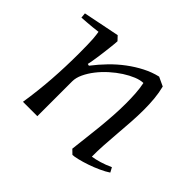

<svg xmlns="http://www.w3.org/2000/svg" viewBox="-111 -582 737 737"><g transform="rotate(45 257.0 -214.0)"><path d="M504.4 -44.9Q489.3 -34.7 467.3 -24.7Q445.3 -14.6 423.1 -7.1Q400.9 0.5 381.8 5.1Q362.8 9.8 353.5 9.8L336.4 -6.8Q339.8 -38.6 344 -72.5Q348.1 -106.4 351.6 -140.6Q355 -174.8 357.2 -208.7Q359.4 -242.7 359.4 -274.9Q359.4 -302.7 357.7 -328.6Q356 -354.5 351.1 -377.9Q335 -377.9 314 -369.4Q293 -360.8 271 -346.7Q249 -332.5 227.8 -313.5Q206.5 -294.4 190.2 -273.4Q173.8 -252.4 163.6 -230.7Q153.3 -209 153.3 -189V0H75.2Q85.9 -67.9 91.1 -139.2Q96.2 -210.4 96.2 -285.2Q96.2 -311.5 95.7 -329.3Q95.2 -347.2 94.5 -359.6Q93.8 -372.1 92.5 -380.1Q91.3 -388.2 90.3 -395Q76.2 -393.1 61 -391.6Q48.3 -390.1 33.2 -389.2Q18.1 -388.2 5.4 -387.2L3.4 -408.2L151.4 -438L167.5 -420.9Q167.5 -417 166.5 -406.2Q165.5 -395.5 163.8 -381.3Q162.1 -367.2 160.2 -351.3Q158.2 -335.4 156 -321Q153.8 -306.6 151.9 -295.2Q149.9 -283.7 148.4 -278.8L156.2 -276.9Q178.2 -305.7 203.6 -331.8Q229 -357.9 257.1 -378.9Q285.2 -399.9 315.2 -415.3Q345.2 -430.7 376.5 -438L413.1 -420.9Q419.9 -394.5 422.6 -366Q425.3 -337.4 425.3 -307.1Q425.3 -273.4 422.9 -238.5Q420.4 -203.6 417.7 -169.2Q415 -134.8 412.8 -101.6Q410.6 -68.4 411.1 -38.1Q427.7 -40.5 449.2 -46.9Q470.7 -53.2 494.1 -64Z"/></g></svg>

Font: Simonetta
Style: Italic
Weight: 400
Italic angle: -2°
Designer: Gayaneh Bagdasaryan
Foundry: BrownFox
Version: Version 1.001